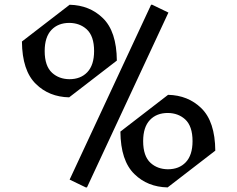

<svg xmlns="http://www.w3.org/2000/svg" viewBox="-20 -777 1008 816"><path d="M275.9 -756.8Q360.8 -754.9 417 -700.2Q475.6 -643.6 476.6 -519.5L273.9 -363.3Q188.5 -365.2 132.8 -419.9Q74.2 -476.6 73.2 -600.6ZM692.4 19.5Q606.9 17.6 551.3 -37.1Q492.7 -93.8 491.7 -217.8L694.3 -374Q779.3 -372.1 835.4 -317.4Q894 -260.7 895 -136.7ZM693.4 -57.6Q741.2 -57.6 769.5 -87.4Q798.3 -117.7 798.3 -177.2Q798.3 -241.2 766.6 -270Q737.3 -296.4 693.4 -296.9Q645.5 -296.9 617.2 -267.1Q588.4 -236.8 588.4 -177.2Q588.4 -113.3 620.1 -84.5Q649.4 -58.1 693.4 -57.6ZM344.7 19.5 275.9 -13.7 622.1 -756.8H627L695.8 -723.6L349.6 19.5ZM274.9 -440.4Q322.8 -440.4 351.1 -470.2Q379.9 -500.5 379.9 -560.1Q379.9 -624 348.1 -652.8Q318.8 -679.2 274.9 -679.7Q227.1 -679.7 198.7 -649.9Q169.9 -619.6 169.9 -560.1Q169.9 -496.1 201.7 -467.3Q231 -440.9 274.9 -440.4Z"/></svg>

Font: Nova Cut
Style: Book
Weight: 400
Version: Version 2.000